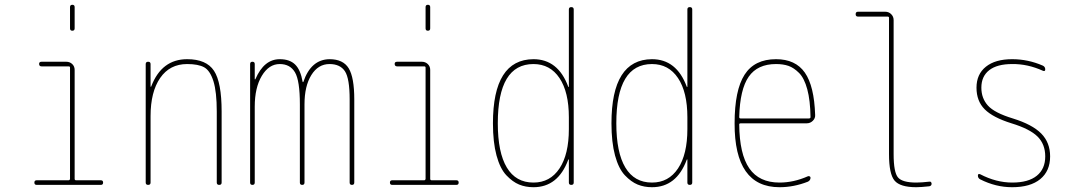

<svg xmlns="http://www.w3.org/2000/svg" viewBox="-20 -780 4540 810"><path d="M134.8 0Q125 0 125 -9.8Q125 -19.5 134.8 -19.5H269.5Q274.4 -19.5 275.4 -25.4V-495.1Q275.4 -500 269.5 -500H155.3Q145.5 -500 145 -509.8Q144.5 -519.5 155.3 -519.5H259.8Q274.4 -519.5 284.7 -509.8Q294.9 -500 294.9 -485.4V-25.4Q294.9 -20.5 299.8 -19.5H405.3Q415 -19.5 415 -9.8Q415 0 405.3 0ZM275.4 -660.2V-750Q275.4 -759.8 285.2 -759.8Q294.9 -759.8 294.9 -750V-660.2Q294.9 -650.4 285.2 -650.4Q275.4 -650.4 275.4 -660.2Z M594.7 -9.8V-509.8Q594.7 -519.5 605 -519.5Q615.2 -519.5 615.2 -509.8V-415Q615.2 -414.1 616.2 -414.1Q618.2 -414.1 618.2 -416Q662.1 -530.3 769.5 -530.3Q850.6 -530.3 882.8 -481.4Q915 -432.6 915 -309.6V-9.8Q915 0 904.8 0Q894.5 0 894.5 -9.8V-309.6Q894.5 -392.6 880.4 -437.5Q866.2 -482.4 841.3 -496.1Q816.4 -509.8 769.5 -509.8Q696.3 -509.8 655.8 -451.2Q615.2 -392.6 615.2 -290V-9.8Q615.2 0 605 0Q594.7 0 594.7 -9.8Z M1035.2 -9.8V-509.8Q1035.2 -519.5 1044.9 -519.5Q1054.7 -519.5 1054.7 -509.8V-446.3Q1054.7 -445.3 1055.7 -445.3Q1057.6 -445.3 1057.6 -446.3Q1093.8 -530.3 1160.2 -530.3Q1202.1 -530.3 1225.1 -507.8Q1248 -485.4 1256.8 -434.6Q1256.8 -433.6 1257.8 -433.6Q1259.8 -433.6 1259.8 -434.6Q1292 -529.3 1370.1 -530.3Q1427.7 -530.3 1451.2 -491.7Q1474.6 -453.1 1474.6 -360.4V-9.8Q1474.6 0 1464.8 0Q1455.1 0 1455.1 -9.8V-360.4Q1455.1 -449.2 1435.1 -479.5Q1415 -509.8 1370.1 -509.8Q1322.3 -509.8 1293.5 -463.4Q1264.6 -417 1264.6 -339.8V-9.8Q1264.6 0 1254.9 0Q1245.1 0 1245.1 -9.8V-339.8Q1245.1 -439.5 1224.6 -474.6Q1204.1 -509.8 1160.2 -509.8Q1114.3 -509.8 1084.5 -460Q1054.7 -410.2 1054.7 -330.1V-9.8Q1054.7 0 1044.9 0Q1035.2 0 1035.2 -9.8Z M1634.8 0Q1625 0 1625 -9.8Q1625 -19.5 1634.8 -19.5H1769.5Q1774.4 -19.5 1775.4 -25.4V-495.1Q1775.4 -500 1769.5 -500H1655.3Q1645.5 -500 1645 -509.8Q1644.5 -519.5 1655.3 -519.5H1759.8Q1774.4 -519.5 1784.7 -509.8Q1794.9 -500 1794.9 -485.4V-25.4Q1794.9 -20.5 1799.8 -19.5H1905.3Q1915 -19.5 1915 -9.8Q1915 0 1905.3 0ZM1775.4 -660.2V-750Q1775.4 -759.8 1785.2 -759.8Q1794.9 -759.8 1794.9 -750V-660.2Q1794.9 -650.4 1785.2 -650.4Q1775.4 -650.4 1775.4 -660.2Z M2230.5 -509.8Q2080.1 -509.8 2080.1 -259.8Q2080.1 -136.7 2118.2 -73.2Q2156.2 -9.8 2230.5 -9.8Q2300.8 -9.8 2340.3 -69.3Q2379.9 -128.9 2379.9 -235.4V-285.2Q2379.9 -391.6 2340.3 -450.7Q2300.8 -509.8 2230.5 -509.8ZM2230.5 9.8Q2197.3 9.8 2169.9 -1.5Q2142.6 -12.7 2116.2 -40.5Q2089.8 -68.4 2074.7 -124Q2059.6 -179.7 2059.6 -259.8Q2059.6 -529.3 2230.5 -530.3Q2334 -530.3 2377 -415Q2377 -413.1 2378.9 -413.1Q2379.9 -413.1 2379.9 -414.1V-740.2Q2379.9 -750 2390.1 -750Q2400.4 -750 2400.4 -740.2V-9.8Q2400.4 0 2390.1 0Q2379.9 0 2379.9 -9.8V-106.4Q2379.9 -107.4 2378.9 -107.4Q2377 -107.4 2377 -105.5Q2334 9.8 2230.5 9.8Z M2730.5 -509.8Q2580.1 -509.8 2580.1 -259.8Q2580.1 -136.7 2618.2 -73.2Q2656.2 -9.8 2730.5 -9.8Q2800.8 -9.8 2840.3 -69.3Q2879.9 -128.9 2879.9 -235.4V-285.2Q2879.9 -391.6 2840.3 -450.7Q2800.8 -509.8 2730.5 -509.8ZM2730.5 9.8Q2697.3 9.8 2669.9 -1.5Q2642.6 -12.7 2616.2 -40.5Q2589.8 -68.4 2574.7 -124Q2559.6 -179.7 2559.6 -259.8Q2559.6 -529.3 2730.5 -530.3Q2834 -530.3 2877 -415Q2877 -413.1 2878.9 -413.1Q2879.9 -413.1 2879.9 -414.1V-740.2Q2879.9 -750 2890.1 -750Q2900.4 -750 2900.4 -740.2V-9.8Q2900.4 0 2890.1 0Q2879.9 0 2879.9 -9.8V-106.4Q2879.9 -107.4 2878.9 -107.4Q2877 -107.4 2877 -105.5Q2834 9.8 2730.5 9.8Z M3253.9 -509.8Q3175.8 -509.8 3138.7 -456.5Q3101.6 -403.3 3098.6 -286.1Q3098.6 -280.3 3104.5 -280.3H3392.6Q3398.4 -280.3 3399.4 -285.2Q3398.4 -356.4 3385.7 -403.3Q3373 -450.2 3351.1 -472.2Q3329.1 -494.1 3306.6 -502Q3284.2 -509.8 3253.9 -509.8ZM3268.6 9.8Q3078.1 9.8 3079.1 -259.8Q3079.1 -399.4 3121.1 -464.8Q3163.1 -530.3 3253.9 -530.3Q3335.9 -530.3 3375.5 -473.6Q3415 -417 3418.9 -294.9Q3419.9 -281.2 3409.2 -270.5Q3398.4 -259.8 3383.8 -259.8H3104.5Q3099.6 -259.8 3098.6 -255.9Q3099.6 -129.9 3141.1 -69.8Q3182.6 -9.8 3268.6 -9.8Q3328.1 -9.8 3387.7 -36.1Q3391.6 -38.1 3395.5 -36.1Q3399.4 -34.2 3399.4 -30.3Q3399.4 -19.5 3388.7 -13.7Q3329.1 9.8 3268.6 9.8Z M3599.6 -710Q3589.8 -710 3589.8 -720.2Q3589.8 -730.5 3599.6 -730.5H3714.8Q3729.5 -730.5 3739.7 -720.2Q3750 -710 3750 -695.3V-129.9Q3750 -52.7 3768.6 -31.2Q3787.1 -9.8 3845.7 -9.8Q3867.2 -9.8 3901.4 -13.7Q3905.3 -14.6 3907.7 -11.7Q3910.2 -8.8 3910.2 -4.9Q3910.2 3.9 3900.4 5.9Q3864.3 9.8 3845.7 9.8Q3777.3 9.8 3753.9 -18.1Q3730.5 -45.9 3730.5 -129.9V-705.1Q3730.5 -710 3724.6 -710Z M4247.1 -259.8Q4168.9 -284.2 4134.3 -318.8Q4099.6 -353.5 4099.6 -410.2Q4099.6 -466.8 4139.2 -498.5Q4178.7 -530.3 4250 -530.3Q4317.4 -530.3 4379.9 -502.9Q4389.6 -498 4389.6 -487.3Q4389.6 -477.5 4379.9 -481.4Q4315.4 -510.7 4250 -509.8Q4186.5 -509.8 4153.3 -483.9Q4120.1 -458 4120.1 -410.2Q4120.1 -365.2 4147.9 -334.5Q4175.8 -303.7 4252.9 -280.3Q4335 -254.9 4372.6 -216.8Q4410.2 -178.7 4410.2 -120.1Q4410.2 -58.6 4368.7 -24.4Q4327.1 9.8 4250 9.8Q4180.7 9.8 4115.2 -23.4Q4105.5 -28.3 4105.5 -39.1Q4105.5 -48.8 4115.2 -44.9Q4182.6 -9.8 4250.5 -9.8Q4318.4 -9.8 4354 -38.6Q4389.6 -67.4 4389.6 -120.1Q4389.6 -171.9 4356.9 -204.1Q4324.2 -236.3 4247.1 -259.8Z"/></svg>

Font: Rounded-L Mgen+ 2m thin
Style: Regular
Weight: 100
Designer: [Source Han Sans]
Ryoko NISHIZUKA  (kana & ideographs); Paul D. Hunt (Latin, Greek & Cyrillic); Wenlong ZHANG  (bopomofo
Version: Version 1.059.20150602